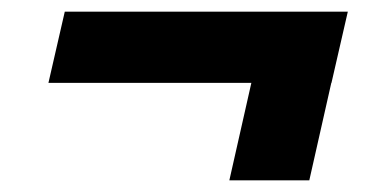

<svg xmlns="http://www.w3.org/2000/svg" viewBox="-20 -406 644 329"><path d="M559 -314 510 -97H373L422 -314ZM576 -386 548 -264H63L91 -386Z"/></svg>

Font: Kantumruy Pro
Style: Bold Italic
Weight: 700
Italic angle: -13°
Version: Version 1.002